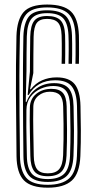

<svg xmlns="http://www.w3.org/2000/svg" viewBox="-20 -827 424 854"><path d="M192.5 7.8Q117.8 7.8 86.1 -25.1Q54.5 -58 53.5 -132Q51.5 -281 50.9 -409.1Q50.2 -537.2 53.2 -666.8Q55.5 -739.5 84.9 -773.1Q114.2 -806.8 189.5 -806.8Q263.2 -806.8 295.6 -775.9Q328 -745 331 -670.2Q331.2 -657.2 331.5 -633.4Q331.8 -609.5 331.6 -584.5Q331.5 -559.5 331 -543.2H315.5Q316 -558 316.2 -583.2Q316.5 -608.5 316.2 -632.9Q316 -657.2 315.5 -669.8Q312.8 -738.2 283.9 -766.1Q255 -794 189.5 -794Q122.8 -794 96.6 -763.4Q70.5 -732.8 68.5 -666.5Q66.5 -575.5 66.2 -490.9Q66 -406.2 66.8 -319Q67.5 -231.8 68.8 -132.5Q69.8 -67.8 96.6 -36.4Q123.5 -5 192.5 -5Q256.2 -5 287.8 -33.6Q319.2 -62.2 322.2 -133.2Q324.5 -189.5 324.4 -240Q324.2 -290.5 322.5 -354.8Q321 -414.8 299.4 -442.4Q277.8 -470 225.5 -470Q184.5 -470 154.5 -452.6Q124.5 -435.2 107.8 -404.8H103L113 -508Q113.2 -536.5 113.5 -580.4Q113.8 -624.2 114.5 -664Q115.8 -714 132.5 -734.9Q149.2 -755.8 189.5 -755.8Q229.8 -755.8 248.6 -737.2Q267.5 -718.8 269.5 -670.8Q270 -658 270.1 -634Q270.2 -610 270.1 -584.9Q270 -559.8 269.5 -543.2H254Q254.5 -558.5 254.8 -583.9Q255 -609.2 254.8 -633.5Q254.5 -657.8 254 -670.5Q252.5 -711.5 237.2 -727.2Q222 -743 189.5 -743Q157.5 -743 144 -725.5Q130.5 -708 129.5 -663.8Q128.8 -628 128.5 -583.9Q128.2 -539.8 128.2 -502L113.5 -430H117.2Q138.2 -457 167.5 -469.9Q196.8 -482.8 231.8 -482.8Q287.2 -482.8 311.9 -453Q336.5 -423.2 338 -355Q339.2 -301 339.6 -248.4Q340 -195.8 337.5 -133Q334.2 -55.5 299.4 -23.9Q264.5 7.8 192.5 7.8ZM192.5 -17.8Q133.2 -17.8 109.1 -45.5Q85 -73.2 84.2 -132.8Q83.2 -195.2 82.8 -265.8Q82.2 -336.2 82.1 -403.5Q82 -470.8 82.2 -523.5Q82.5 -552.2 82.8 -588.2Q83 -624.2 84 -665.5Q86 -725 108.1 -753.1Q130.2 -781.2 189.5 -781.2Q247.2 -781.2 272.5 -756.1Q297.8 -731 300.2 -669.2Q300.8 -656.5 300.9 -632.2Q301 -608 300.9 -583Q300.8 -558 300.2 -543.2H284.8Q285.5 -568.2 285.6 -605.9Q285.8 -643.5 284.5 -671Q282.2 -723 260.9 -745.8Q239.5 -768.5 189.5 -768.5Q141.5 -768.5 121.1 -745Q100.8 -721.5 99.2 -664.8Q98.2 -629.8 98.1 -589.5Q98 -549.2 97.8 -511L94.5 -373.8H98.2Q110.8 -410.5 143.1 -433.9Q175.5 -457.2 221.2 -457.2Q266 -457.2 286 -433.4Q306 -409.5 307.2 -354.5Q308.8 -295.2 309 -245.5Q309.2 -195.8 306.8 -134Q304 -70 276.5 -43.9Q249 -17.8 192.5 -17.8ZM192.5 -30.5Q240.2 -30.5 264.6 -53.2Q289 -76 291.5 -134.5Q293.8 -196.5 293.5 -245.2Q293.2 -294 291.8 -354.5Q290.5 -402.5 273.2 -423.5Q256 -444.5 216.5 -444.5Q188.2 -444.5 161 -432.4Q133.8 -420.2 115.8 -396.5Q97.8 -372.8 97.5 -337.5Q97 -294.8 97.2 -262Q97.5 -229.2 98.2 -198.8Q99 -168.2 99.5 -133Q100.2 -80.8 120.5 -55.6Q140.8 -30.5 192.5 -30.5ZM192.5 -43.2Q149 -43.2 132.2 -65.5Q115.5 -87.8 115 -133.2Q114.2 -183.8 112.9 -237.5Q111.5 -291.2 112.8 -348.5Q113.8 -387 141.2 -409.4Q168.8 -431.8 208.8 -431.8Q244 -431.8 259.8 -413.6Q275.5 -395.5 276.5 -354Q277.8 -301.8 278.1 -250.8Q278.5 -199.8 276 -135.8Q274 -85.5 254.2 -64.4Q234.5 -43.2 192.5 -43.2ZM192.5 -56Q227.8 -56 243.4 -74.9Q259 -93.8 260.8 -136.5Q262.2 -175.2 262.6 -208.5Q263 -241.8 262.6 -276.2Q262.2 -310.8 261 -353.8Q260.2 -388.8 246.4 -403.9Q232.5 -419 201.5 -419Q172 -419 150.5 -401Q129 -383 128.2 -352.8Q127 -295 128.2 -239.5Q129.5 -184 130.2 -133.2Q130.8 -92.8 144.8 -74.4Q158.8 -56 192.5 -56Z"/></svg>

Font: Big Shoulders Inline Display Medium
Style: Regular
Weight: 500
Designer: Patric King
Foundry: XO Type Co
Version: Version 1.000